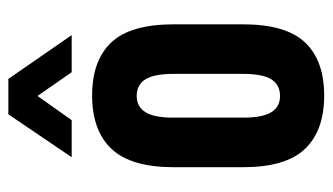

<svg xmlns="http://www.w3.org/2000/svg" viewBox="-185 -587 780 450"><g transform="rotate(-90 205.0 -362.0)"><path d="M38.1 -182.6V-344.7Q38.1 -445.3 81.1 -490.7Q124 -536.1 206.1 -536.1Q288.1 -536.1 330.6 -491.2Q373 -446.3 373 -344.7V-182.6Q373 -82 330.6 -37.1Q288.1 7.8 206.1 7.8Q124 7.8 81.1 -37.1Q38.1 -82 38.1 -182.6ZM256.8 -181.6V-345.7Q256.8 -390.6 244.1 -411.1Q231.4 -431.6 205.1 -431.6Q179.7 -431.6 167 -411.1Q154.3 -390.6 154.3 -345.7V-181.6Q154.3 -136.7 167 -116.2Q179.7 -95.7 205.1 -95.7Q231.4 -95.7 244.1 -116.2Q256.8 -136.7 256.8 -181.6ZM162.1 -732.4H245.1L347.7 -584H260.7L205.1 -664.1L148.4 -584H61.5Z"/></g></svg>

Font: Altinn-DIN Condensed
Style: DINCondensed-Bold
Weight: 700
Width: 3
Designer: Charles Nix
Foundry: Altinn
Version: Version 2.00